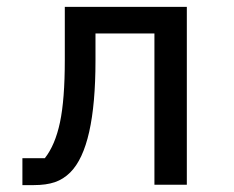

<svg xmlns="http://www.w3.org/2000/svg" viewBox="-20 -536 680 557"><path d="M45 -77H110Q140 -115 154 -181Q168 -247 168 -362V-516H522V0H428V-439H257V-360Q257 -109 184 -36Q164 -16 139 -7.5Q114 1 78 1H45Z"/></svg>

Font: Writer
Style: Regular
Weight: 400
Monospace: yes
Designer: Mike Abbink, Paul van der Laan, Pieter van Rosmalen
Foundry: Bold Monday
Version: Version 2.001 2020